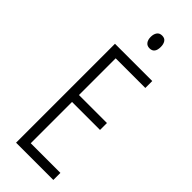

<svg xmlns="http://www.w3.org/2000/svg" viewBox="-294 -947 980 980"><g transform="rotate(45 196.0 -457.0)"><path d="M345 0H76V-714H345V-664H131V-399H333V-349H131V-51H345ZM217 -914Q236 -914 244.5 -901Q253 -888 253 -868Q253 -822 217 -822Q199 -822 189.5 -834.5Q180 -847 180 -868Q180 -888 189 -901Q198 -914 217 -914Z"/></g></svg>

Font: Noto Sans ExtraCondensed Light
Style: Regular
Weight: 300
Width: 2
Designer: Monotype Design Team
Foundry: Monotype Imaging Inc.
Version: Version 2.013; ttfautohint (v1.8.4.7-5d5b)